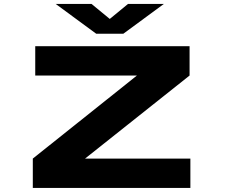

<svg xmlns="http://www.w3.org/2000/svg" viewBox="-20 -928 1140 948"><path d="M142 0V-145L656 -555H154V-700H916V-555L400 -145H920V0ZM255 -908.5H432L522 -834.5L612 -908.5H789L589 -761.5H455Z"/></svg>

Font: Trispace Expanded ExtraBold
Style: Regular
Weight: 800
Width: 7
Designer: Tyler Finck
Foundry: Etcetera Type Company
Version: Version 1.210; ttfautohint (v1.8.3)